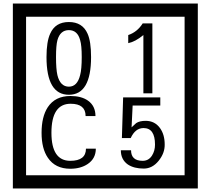

<svg xmlns="http://www.w3.org/2000/svg" viewBox="-20 -980 1195 1090"><path d="M1103 90H53V-960H1103ZM1028 15V-885H128V15ZM497 -656Q497 -442 371 -442Q244 -442 244 -656Q244 -744 265 -789Q294 -855 371 -855Q448 -855 477 -789Q497 -745 497 -656ZM444 -656Q444 -723 435 -752Q420 -809 371 -809Q322 -809 306 -752Q298 -723 298 -656Q298 -587 306 -553Q322 -488 371 -488Q419 -488 435 -554Q444 -587 444 -656ZM845 -450H794V-781Q748 -743 708 -735V-781Q759 -798 790 -847H845ZM524 -136Q524 -80 478 -49Q438 -22 379 -22Q294 -22 252 -84Q216 -136 216 -226Q216 -317 251 -371Q293 -435 380 -435Q442 -435 479 -409Q522 -379 522 -321H466Q466 -391 381 -391Q272 -391 272 -226Q272 -67 379 -67Q468 -67 468 -136ZM915 -160Q916 -111 880.5 -67Q845 -23 796 -23Q741 -23 706 -46Q666 -74 666 -127H724Q724 -67 790 -67Q824 -67 843 -97Q860 -124 860 -159Q860 -253 795 -253Q748 -253 722 -196H672L679 -427H890V-381H733L727 -257Q740 -269 753 -281Q772 -294 807 -294Q859 -294 889 -252Q915 -215 915 -160Z"/></svg>

Font: Unicode BMP Fallback SIL
Style: Regular
Weight: 400
Foundry: NRSI, SIL International
Version: Version 5.1 Based on Unicode 5.1